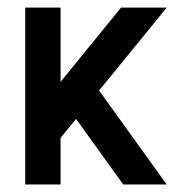

<svg xmlns="http://www.w3.org/2000/svg" viewBox="-20 -489 509 509"><path d="M421.9 -468.8 242.7 -249 421.9 0H306.6L181.6 -173.8L140.6 -123.5V0H46.9V-468.8H140.6V-272L300.8 -468.8Z"/></svg>

Font: Lambda
Style: Regular
Weight: 400
Designer: GGBotNet
Version: 0.22